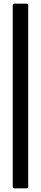

<svg xmlns="http://www.w3.org/2000/svg" viewBox="-20 -850 226 1055"><path d="M61 185Q50 185 50 174V-819Q50 -830 61 -830H125Q135 -830 135 -819V174Q135 185 125 185Z"/></svg>

Font: Sofia Sans Extra Condensed SemiBold
Style: Regular
Weight: 600
Designer: Botio Nikoltchev, Ani Petrova
Foundry: lettersoup
Version: Version 4.101